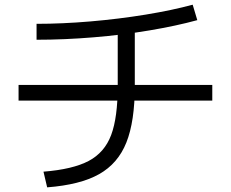

<svg xmlns="http://www.w3.org/2000/svg" viewBox="-20 -764 978 813"><path d="M478.5 -400.4V-659.2H550.8V-400.4Q550.8 -250 515.1 -160.6Q479.5 -71.3 399.4 -26.4Q319.3 18.6 179.7 29.3L164.1 -37.1Q288.1 -46.9 355.5 -82.5Q422.9 -118.2 450.7 -192.4Q478.5 -266.6 478.5 -400.4ZM58.6 -404.3H878.9V-337.9H58.6ZM795.9 -744.1 815.4 -678.7Q726.6 -654.3 613.3 -635.3Q500 -616.2 376.5 -606Q252.9 -595.7 134.8 -595.7V-663.1Q243.2 -663.1 363.3 -673.3Q483.4 -683.6 596.7 -702.1Q710 -720.7 795.9 -744.1Z"/></svg>

Font: Pretendard JP Variable
Style: Regular
Weight: 400
Designer: Base glyphs from Inter by Rasmus Andersson; Hangul glyphs from Noto Sans CJK(Source Han Sans) by Jang Soo-young and Kang
Foundry: Kil Hyung-jin
Version: Version 1.307;Glyphs 3.2 (3192)